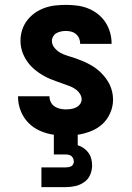

<svg xmlns="http://www.w3.org/2000/svg" viewBox="-20 -548 540 788"><path d="M150 220V139H250Q256 139 261.5 138Q267 137 272 134.5Q277 132 280 126.5Q283 121 283 116Q283 109 280.5 103Q278 97 273.5 93Q269 89 262.5 87.5Q256 86 250 86H201V5Q172 1 144.5 -11Q117 -23 96.5 -44Q76 -65 65 -93Q54 -121 54 -151V-153H183V-152Q183 -140 188.5 -129Q194 -118 203.5 -111.5Q213 -105 225 -102Q237 -99 249 -99Q260 -99 270.5 -100.5Q281 -102 291 -106.5Q301 -111 308 -120Q315 -129 315 -140Q315 -153 307 -164.5Q299 -176 287.5 -183.5Q276 -191 263.5 -195.5Q251 -200 238.5 -204.5Q226 -209 213.5 -213.5Q201 -218 188.5 -223Q176 -228 164 -234.5Q152 -241 141 -248.5Q130 -256 120 -264.5Q110 -273 101.5 -283Q93 -293 86 -304.5Q79 -316 74 -328.5Q69 -341 66.5 -354.5Q64 -368 64 -381Q64 -403 71 -425Q78 -447 91.5 -464.5Q105 -482 123.5 -495Q142 -508 163 -515.5Q184 -523 206.5 -525.5Q229 -528 251 -528Q274 -528 297 -525Q320 -522 341.5 -513.5Q363 -505 381.5 -490.5Q400 -476 412.5 -457Q425 -438 431.5 -415.5Q438 -393 438 -370V-368H309V-369Q309 -380 305 -390Q301 -400 292.5 -407.5Q284 -415 273 -418Q262 -421 251 -421Q241 -421 231 -419Q221 -417 212.5 -412.5Q204 -408 198.5 -399Q193 -390 193 -380Q193 -365 203.5 -352Q214 -339 227.5 -331.5Q241 -324 256 -319.5Q271 -315 286 -310Q301 -305 315.5 -299Q330 -293 343.5 -286Q357 -279 370 -270Q383 -261 394 -250Q405 -239 414.5 -226.5Q424 -214 430.5 -200Q437 -186 440.5 -170.5Q444 -155 444 -139Q444 -111 432.5 -84.5Q421 -58 400.5 -39Q380 -20 353 -9.5Q326 1 299 5V48Q312 52 323.5 60Q335 68 343 79Q351 90 354.5 103.5Q358 117 358 131Q358 151 350 169.5Q342 188 325.5 199.5Q309 211 289.5 215.5Q270 220 250 220Z"/></svg>

Font: Iosevka SS18 Heavy
Style: Regular
Weight: 900
Monospace: yes
Designer: Belleve Invis
Foundry: Belleve Invis
Version: Version 25.1.1; ttfautohint (v1.8.4)